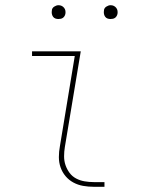

<svg xmlns="http://www.w3.org/2000/svg" viewBox="-20 -717 540 737"><path d="M340 0Q319 0 299 -3.5Q279 -7 261.5 -16.5Q244 -26 231.5 -41Q219 -56 212.5 -74.5Q206 -93 206 -114Q206 -135 210 -156L267 -502H103V-520H290L229 -153Q226 -135 226 -117Q226 -99 231.5 -83Q237 -67 247 -53.5Q257 -40 272 -32Q287 -24 304.5 -21Q322 -18 340 -18H381V0ZM404 -644Q398 -644 392.5 -646Q387 -648 383.5 -653Q380 -658 379 -664Q378 -670 379 -676Q379 -681 381.5 -685Q384 -689 388 -691.5Q392 -694 396 -695.5Q400 -697 405 -697Q411 -697 416.5 -694.5Q422 -692 426 -687Q430 -682 431 -676Q432 -670 431 -664Q430 -659 427.5 -655Q425 -651 421.5 -648.5Q418 -646 413.5 -645Q409 -644 404 -644ZM204 -644Q198 -644 192.5 -646Q187 -648 183.5 -653Q180 -658 179 -664Q178 -670 179 -676Q179 -681 181.5 -685Q184 -689 188 -691.5Q192 -694 196 -695.5Q200 -697 205 -697Q211 -697 216.5 -694.5Q222 -692 226 -687Q230 -682 231 -676Q232 -670 231 -664Q230 -659 227.5 -655Q225 -651 221.5 -648.5Q218 -646 213.5 -645Q209 -644 204 -644Z"/></svg>

Font: Iosevka Curly Slab Thin
Style: Italic
Weight: 100
Italic angle: -9°
Monospace: yes
Designer: Belleve Invis
Foundry: Belleve Invis
Version: Version 22.1.2; ttfautohint (v1.8.4)